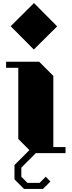

<svg xmlns="http://www.w3.org/2000/svg" viewBox="-20 -1005 470 1260"><path d="M202 -680 50 -833 203 -985 355 -832ZM120 95V155L160 195H240L280 155L311 186L262 235H138L75 172V78L173 -20L100 -93V-560H20V-600H237L330 -507V-40H410V0H215Z"/></svg>

Font: Kumar One
Style: Regular
Weight: 400
Designer: Parimal Parmar
Foundry: Indian Type Foundry
Version: Version 1.001;PS 1.001;hotconv 1.0.88;makeotf.lib2.5.647800